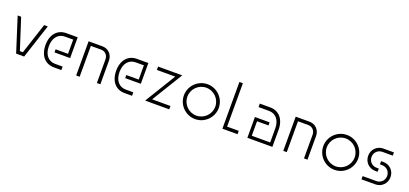

<svg xmlns="http://www.w3.org/2000/svg" viewBox="30 -1724 5848 2744"><g transform="rotate(20 2954.0 -352.5)"><path d="M453 -520 300 -52H254L103 -520H50L216 0H338L508 -520Z M568 -260C569 -93 661 0 789 0H904V-53H789C690 -53 619 -127 619 -260C619 -391 689 -467 789 -467H914V-251H725V-204H963V-520H789C662 -520 568 -427 568 -260Z M1129 0H1182V-469H1338C1400 -469 1444 -423 1444 -357V0H1497V-357C1497 -452 1430 -520 1338 -520H1129Z M1643 -260C1644 -93 1736 0 1864 0H1979V-53H1864C1765 -53 1694 -127 1694 -260C1694 -391 1764 -467 1864 -467H1989V-251H1800V-204H2038V-520H1864C1737 -520 1643 -427 1643 -260Z M2553 -520H2186V-469H2465L2178 0H2545V-51H2266Z M2938 -48C2821 -48 2726 -143 2726 -260C2726 -377 2821 -472 2938 -472C3055 -472 3150 -377 3150 -260C3150 -143 3055 -48 2938 -48ZM2673 -260C2673 -114 2792 5 2938 5C3084 5 3203 -114 3203 -260C3203 -406 3084 -525 2938 -525C2792 -525 2673 -406 2673 -260Z M3583 0V-51H3406V-710H3353V0Z M4062 -260V-49H3782V-269H3956V-316H3733V0H4113V-260C4113 -427 4019 -520 3892 -520H3733V-467H3892C3992 -467 4062 -391 4062 -260Z M4279 0H4332V-469H4488C4550 -469 4594 -423 4594 -357V0H4647V-357C4647 -452 4580 -520 4488 -520H4279Z M5058 -48C4941 -48 4846 -143 4846 -260C4846 -377 4941 -472 5058 -472C5175 -472 5270 -377 5270 -260C5270 -143 5175 -48 5058 -48ZM4793 -260C4793 -114 4912 5 5058 5C5204 5 5323 -114 5323 -260C5323 -406 5204 -525 5058 -525C4912 -525 4793 -406 4793 -260Z M5494 -350C5494 -421 5549 -471 5615 -471H5773V-520H5611C5521 -520 5443 -450 5443 -350C5443 -250 5521 -180 5611 -180H5648V-229H5615C5549 -229 5494 -279 5494 -350ZM5468 0H5680C5770 0 5848 -70 5848 -170C5848 -270 5770 -340 5680 -340H5643V-291H5676C5742 -291 5797 -241 5797 -170C5797 -99 5742 -49 5676 -49H5468Z"/></g></svg>

Font: Grotesk 01 Extrafine
Style: Bold
Weight: 400
Designer: Frank Adebiaye, contributions by Jérémy Landes, Ariel Martín Pérez
Foundry: Velvetyne Type Foundry
Version: Version 3.000;Glyphs 3.1.2 (3150)